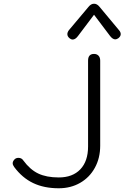

<svg xmlns="http://www.w3.org/2000/svg" viewBox="-20 -999 667 1029"><path d="M56 -104Q48 -115 48 -124Q48 -135 59 -146Q67 -153 79 -153Q96 -153 105 -139Q141 -90 185 -69Q229 -48 295 -48Q369 -48 410.5 -91.5Q452 -135 452 -214V-674Q452 -710 484 -710Q499 -710 508 -700.5Q517 -691 517 -674V-218Q517 -152 488.5 -100Q460 -48 409.5 -19Q359 10 295 10Q216 10 157.5 -18Q99 -46 56 -104ZM341 -816Q341 -826 349 -837L455 -963Q468 -979 484 -979Q500 -979 513 -963L618 -837Q627 -827 627 -816Q627 -804 614 -794Q605 -788 598 -788Q584 -788 570 -806L484 -920L398 -806Q384 -787 369 -787Q362 -787 354 -793Q341 -803 341 -816Z"/></svg>

Font: Kodchasan Light
Style: Regular
Weight: 300
Version: Version 1.000; ttfautohint (v1.6)